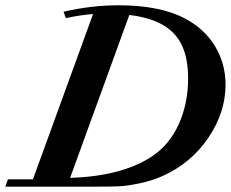

<svg xmlns="http://www.w3.org/2000/svg" viewBox="-54 -696 861 716"><path d="M-34.2 0 -24.4 -27.3H68.8L293 -643.6Q245.1 -640.1 191.4 -628.4L183.1 -652.3Q287.1 -676.3 388.2 -676.3Q539.6 -676.3 632.3 -628.9Q706.5 -590.8 746.8 -525.4Q787.1 -460 787.1 -379.9Q787.1 -277.3 723.4 -182.9Q659.7 -88.4 553.2 -40Q513.2 -22 467.3 -12.5Q421.4 -2.9 392.6 -1.5Q363.8 0 317.9 0ZM561.5 -598.1Q511.2 -630.4 428.2 -640.1L207.5 -32.7Q397.5 -38.6 509.8 -110.8Q577.6 -154.8 612.5 -232.7Q647.5 -310.5 647.5 -402.8Q647.5 -474.1 626.7 -521.7Q606 -569.3 561.5 -598.1Z"/></svg>

Font: Elstob 18pt
Style: Bold Italic
Weight: 700
Italic angle: -20°
Designer: Peter S. Baker
Version: Version 1.015